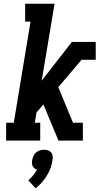

<svg xmlns="http://www.w3.org/2000/svg" viewBox="-20 -755 540 1031"><path d="M13 0V-96H54L144 -639H115V-735H273L204 -322L366 -530H494V-434H418L293 -287L372 -96H425V0H294L213 -194L176 -151L167 -96H196V0ZM171 256 132 213Q146 201 158 186.5Q170 172 179 156Q171 154 165 149Q159 144 155.5 136.5Q152 129 151.5 120.5Q151 112 153 104Q155 93 160 82Q165 71 174 63.5Q183 56 194.5 52.5Q206 49 217 49Q228 49 238 52.5Q248 56 254.5 63.5Q261 71 262.5 82Q264 93 262 104Q259 126 251.5 147Q244 168 232 187.5Q220 207 205 224.5Q190 242 171 256Z"/></svg>

Font: Iosevka Slab Oblique
Style: Bold
Weight: 700
Italic angle: -9°
Monospace: yes
Designer: Belleve Invis
Foundry: Belleve Invis
Version: Version 11.1.1; ttfautohint (v1.8.3)